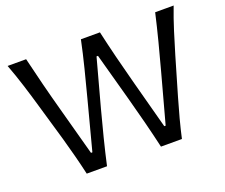

<svg xmlns="http://www.w3.org/2000/svg" viewBox="-122 -936 1313 1122"><g transform="rotate(-20 535.0 -375.0)"><path d="M238.8 0H364.9Q381.9 -76.9 403.8 -164Q425.8 -251.1 446.5 -328.1L526.9 -624.4H535.9L617.2 -328.1Q638.1 -252.2 660.4 -164.8Q682.6 -77.5 700.4 0H830.7Q842.4 -53.6 859.3 -117.4Q876.2 -181.2 892.7 -237.2L961.8 -473.3Q980.1 -535.5 1003.1 -608.6Q1026.1 -681.7 1052 -749.5H937.1Q918.9 -669.6 896 -580.5Q873 -491.4 851.3 -412L768 -105.7H759.4L677.8 -410.2Q655.7 -492.4 633.8 -580.2Q611.9 -668.1 593.6 -749.5H475.3Q458.7 -670 436.1 -580.1Q413.5 -490.2 392.7 -411.6L312.3 -105.7H303.7L221.6 -407.8Q199.3 -488.7 176.5 -578.5Q153.7 -668.2 134.6 -749.5H19.5Q44.6 -683.1 68.1 -608.5Q91.6 -533.9 109.5 -471.4L177.7 -237.2Q193.2 -182.8 209.7 -119.3Q226.2 -55.9 238.8 0Z"/></g></svg>

Font: Pinar FD VF
Style: Regular
Weight: 300
Designer: Amin Abedi
Version: Version 2.000